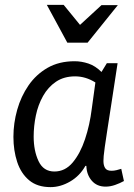

<svg xmlns="http://www.w3.org/2000/svg" viewBox="-20 -754 549 787"><path d="M418 -495H462Q447 -396 436.5 -328.5Q426 -261 419.5 -218.5Q413 -176 409.5 -151.5Q406 -127 405 -114.5Q404 -102 404 -94Q404 -76 411 -65Q418 -54 437 -54Q447 -54 457.5 -56.5Q468 -59 477 -62L488 -12Q472 -3 452 4Q432 11 413 11Q377 11 356 -13.5Q335 -38 334 -74H330Q307 -33 267.5 -10Q228 13 187 13Q133 13 99.5 -15Q66 -43 50.5 -90Q35 -137 35 -193Q35 -249 50.5 -304Q66 -359 97 -404Q128 -449 175 -476Q222 -503 286 -503Q314 -503 342.5 -493.5Q371 -484 396 -459ZM118 -194Q118 -136 138 -93.5Q158 -51 203 -51Q247 -51 278 -88Q309 -125 328.5 -183.5Q348 -242 356 -307L371 -416Q331 -441 288 -441Q242 -441 209.5 -419Q177 -397 156.5 -360.5Q136 -324 127 -280.5Q118 -237 118 -194ZM308 -652 396 -733H463L339 -579H256L172 -734H241Z"/></svg>

Font: Rosario Light
Style: Italic
Weight: 300
Italic angle: -8.05°
Designer: Hector Gatti
Foundry: Omnibus Type
Version: Version 1.101; ttfautohint (v1.8.1.43-b0c9)